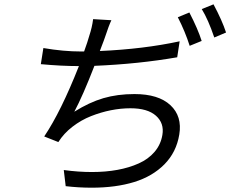

<svg xmlns="http://www.w3.org/2000/svg" viewBox="-20 -829 1070 892"><path d="M814.6 -637.1 803.3 -562.9Q622.9 -531.6 418.7 -523.1Q364.7 -383.9 325.3 -310Q394.9 -353.7 460.2 -372.9Q525.6 -392 604.8 -392Q716.3 -392 771.7 -340.4Q827.1 -288.7 812.9 -203.8Q799.4 -121.8 744 -65.7Q688.6 -9.6 603.2 16.7Q517.8 43 405.9 43Q345.5 43 285.2 35.9L276.3 -39.1Q343.8 -29.8 407 -29.8Q470.9 -29.8 525.4 -39.8Q579.9 -49.7 624.6 -69.8Q669.4 -89.8 698.2 -123.6Q726.9 -157.3 734.4 -202.1Q743.6 -256.4 704.7 -291.2Q665.8 -326 585.9 -326Q541.5 -326 495 -316.8Q448.5 -307.5 402.7 -289.4Q356.9 -271.3 316.6 -240.2Q276.3 -209.2 251.1 -169L185.4 -195Q263.1 -310.4 346.6 -522Q264.9 -522 169.7 -530.9L181.5 -605.8Q274.5 -589.8 357.6 -589.8H370.7Q387.4 -635.7 394.5 -661.9Q408 -702.4 412.6 -740.1L497.5 -735.1Q485.8 -710.9 467.7 -655.9Q465.2 -648.4 461.5 -638.5Q457.7 -628.6 452.4 -614.7Q447.1 -600.9 443.9 -592Q646.7 -600.9 814.6 -637.1ZM806.1 -748.9 859.7 -771Q899.5 -694.2 916.9 -638.8L861.2 -616.1Q840.2 -682.2 806.1 -748.9ZM917.3 -786.9 971.9 -808.9Q1012.1 -733.7 1030.2 -677.9L975.5 -654.8Q947.4 -737.9 917.3 -786.9Z"/></svg>

Font: Karasuma Gothic
Style: Italic
Weight: 400
Italic angle: -9.39999°
Designer: Rasmus Andersson / Ryoko Nishizuka
Foundry: Genbu
Version: Version 1.00